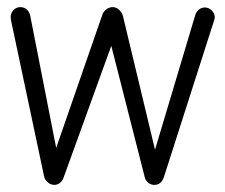

<svg xmlns="http://www.w3.org/2000/svg" viewBox="-20 -520 634 540"><path d="M584 -471C584 -486 571 -499 556 -499C543 -499 532 -489 529 -477L416 -99L326 -474C323 -487 311 -500 297 -500C283 -500 271 -489 268 -479L138 -104L65 -476C62 -490 52 -500 37 -500C22 -500 10 -487 10 -472C10 -469 11 -462 12 -458L104 -24C107 -11 119 0 133 0C145 0 155 -9 159 -21L293 -391L387 -22C390 -9 401 0 414 0C428 0 437 -9 441 -22L582 -462C583 -465 584 -468 584 -471Z"/></svg>

Font: Comic Neue
Style: Normal
Weight: 400
Designer: Craig Rozynski
Foundry: Craig Rozynski
Version: Version 2.003